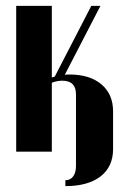

<svg xmlns="http://www.w3.org/2000/svg" viewBox="-20 -514 435 652"><path d="M156 -494V-251Q158 -252 161 -252.5Q164 -253 166 -254L290 -494H321L200 -260Q205 -261 216 -261Q285 -261 324.5 -227.5Q364 -194 364 -136V-8Q364 52 321.5 85Q279 118 202 118V98Q219 98 228.5 85Q238 72 238 50V-194Q238 -240 191 -240Q174 -240 156 -233V1H35V-494Z"/></svg>

Font: Moniqa Black Heading
Style: Regular
Weight: 900
Designer: Rajesh Rajput
Foundry: Rajesh Rajput
Version: Version 1.000